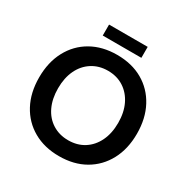

<svg xmlns="http://www.w3.org/2000/svg" viewBox="-194 -1029 1183 1214"><g transform="rotate(30 398.0 -422.5)"><path d="M398 17Q291 17 210.5 -29Q130 -75 85.5 -158Q41 -241 41 -352Q41 -463 85.5 -546.5Q130 -630 210.5 -676Q291 -722 398 -722Q506 -722 586 -676Q666 -630 710.5 -546.5Q755 -463 755 -352Q755 -241 710.5 -158Q666 -75 586 -29Q506 17 398 17ZM398 -99Q464 -99 513.5 -130.5Q563 -162 590.5 -219Q618 -276 618 -352Q618 -428 590.5 -485Q563 -542 513.5 -574Q464 -606 398 -606Q333 -606 283 -574Q233 -542 206 -485Q179 -428 179 -352Q179 -276 206 -219Q233 -162 283 -130.5Q333 -99 398 -99ZM257 -862H539V-782H257Z"/></g></svg>

Font: TikTok Sans 24pt SemiBold
Style: Regular
Weight: 600
Version: Version 4.000